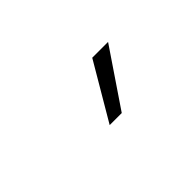

<svg xmlns="http://www.w3.org/2000/svg" viewBox="-15 -930 494 494"><g transform="rotate(-45 232.5 -683.0)"><path d="M294.9 -759.8H352.5L248 -605.5H204.1Z"/></g></svg>

Font: Pretendard GOV ExtraLight
Style: Regular
Weight: 200
Designer: Base glyphs from Inter by Rasmus Andersson; Hangeul glyphs from Noto Sans CJK(Source Han Sans) by Jang Soo-young and Kan
Foundry: Kil Hyung-jin
Version: Version 1.309